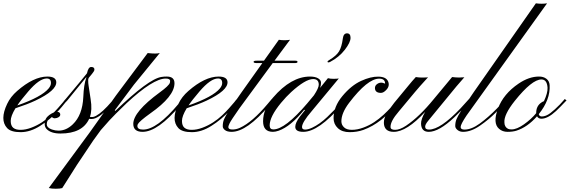

<svg xmlns="http://www.w3.org/2000/svg" viewBox="-66 -799 3457 1165"><path d="M243.2 -295.4Q243.2 -322.8 217.8 -322.8Q172.9 -322.8 105.5 -244.1Q58.6 -189.5 39.1 -159.2Q186.5 -210.9 229 -262.2Q243.2 -279.3 243.2 -295.4ZM221.2 -334.5Q272.9 -334.5 275.4 -302.2Q278.8 -250 148.4 -188.5Q100.6 -166 27.8 -142.1Q-1 -94.7 -1 -65.4Q-1 -36.1 14.6 -23.4Q30.3 -10.7 59.6 -11.2Q88.9 -11.2 123 -23.9Q157.2 -36.6 187.5 -56.2Q217.8 -75.7 242.2 -98.6Q266.6 -121.6 285.2 -142.6Q303.7 -163.1 316.4 -178.7Q328.1 -194.3 332.5 -198.2L342.8 -189.9Q335.9 -184.6 323.2 -168Q310.5 -151.4 291 -129.9Q238.8 -73.7 178.2 -35.6Q118.2 2.9 59.1 2.9Q0 2.9 -22.9 -22Q-68.8 -71.8 -22.5 -168.9Q-2.4 -211.9 38.1 -247.1Q137.7 -334 221.2 -334.5Z M487.3 -392.6Q507.8 -392.6 506.8 -376Q506.8 -368.2 492.2 -350.6Q477.5 -334 473.6 -328.1Q469.7 -322.3 469.2 -315.4V-309.6Q468.8 -296.4 471.7 -278.3L483.9 -197.3Q494.6 -130.9 479.5 -89.8Q485.4 -88.9 494.1 -88.9Q502.9 -88.9 516.1 -95.7Q555.7 -117.2 612.3 -183.6L623.5 -198.2L634.3 -189.9Q628.4 -184.1 619.1 -173.8L598.6 -150.4Q530.8 -77.1 491.2 -77.1H482.9Q479 -77.1 475.1 -78.1Q434.1 11.2 300.8 11.2Q242.7 11.2 216.3 -16.6Q205.1 -28.8 205.1 -47.9Q205.1 -80.6 232.4 -100.6Q259.8 -120.6 280.3 -120.6Q299.8 -120.6 299.8 -102.1Q298.3 -89.4 278.3 -83Q271.5 -81.1 265.6 -81.1Q259.8 -81.1 253.9 -85Q248 -88.9 245.1 -91.3Q242.2 -88.4 237.3 -84.5Q217.8 -67.9 217.8 -45.9Q217.8 -23.9 249 -13.2Q268.6 -6.3 289.1 -6.3Q335.9 -6.3 375.5 -44.4Q434.6 -100.6 439.5 -210.9Q442.4 -285.2 457.5 -327.1Q458 -328.6 458 -331.5L342.8 -189.9Q333 -178.2 323.7 -171.4Q317.9 -170.9 315.9 -174.3Q314.9 -176.8 320.3 -183.6Q446.3 -334 461.9 -354.5Q469.7 -392.6 487.3 -392.6Z M966.3 -307.6Q966.3 -322.3 939.5 -322.3Q862.8 -322.3 701.7 -172.4Q626.5 -100.1 597.2 -67.9L545.4 -9.3Q524.9 17.6 500 53.2L400.4 202.1L326.2 319.3Q313.5 338.9 311.5 342.3Q297.4 346.2 271.5 346.2Q245.6 346.2 230 341.8L479.5 2.9L637.7 -219.7L830.1 -477.1Q856.4 -474.1 875 -474.1Q893.6 -474.1 903.8 -477.5L746.6 -285.2L630.4 -129.9L633.8 -126Q835.9 -320.3 913.1 -332Q931.6 -335 946.3 -334.5Q992.7 -334.5 992.7 -293.9Q992.7 -213.9 845.7 -110.8Q779.8 -63.5 770.5 -45.9Q767.6 -40 767.6 -34.7Q767.6 -12.7 802.2 -12.7Q886.2 -12.7 1016.6 -168L1042.5 -198.2L1053.2 -189.9L1027.8 -160.6Q891.6 1 799.3 1Q742.7 1 742.7 -47.4Q742.7 -120.6 903.3 -238.3Q959 -278.8 964.8 -296.9Q966.3 -302.7 966.3 -307.6Z M1282.2 -295.4Q1282.2 -322.8 1256.8 -322.8Q1211.9 -322.8 1144.5 -244.1Q1097.7 -189.5 1078.1 -159.2Q1225.6 -210.9 1268.1 -262.2Q1282.2 -279.3 1282.2 -295.4ZM1260.3 -334.5Q1312 -334.5 1314.5 -302.2Q1317.9 -250 1187.5 -188.5Q1139.6 -166 1066.9 -142.1Q1038.1 -94.7 1038.1 -65.4Q1038.1 -36.1 1053.7 -23.4Q1069.3 -10.7 1098.6 -11.2Q1127.9 -11.2 1162.1 -23.9Q1196.3 -36.6 1226.6 -56.2Q1256.8 -75.7 1281.2 -98.6Q1305.7 -121.6 1324.2 -142.6Q1342.8 -163.1 1355.5 -178.7Q1367.2 -194.3 1371.6 -198.2L1381.8 -189.9Q1375 -184.6 1362.3 -168Q1349.6 -151.4 1330.1 -129.9Q1277.8 -73.7 1217.3 -35.6Q1157.2 2.9 1098.1 2.9Q1039.1 2.9 1016.1 -22Q970.2 -71.8 1016.6 -168.9Q1036.6 -211.9 1077.1 -247.1Q1176.8 -334 1260.3 -334.5Z M1319.3 -28.3Q1319.3 -13.7 1342.8 -13.2Q1366.2 -12.7 1389.6 -23.4Q1464.8 -57.6 1557.6 -168L1583 -198.2L1593.8 -189.9L1568.4 -160.6Q1432.1 1 1339.4 1Q1312.5 1 1298.8 -9.8Q1285.2 -20.5 1285.6 -33.2Q1285.6 -56.2 1293 -74.2Q1300.3 -92.3 1323.7 -129.4L1399.9 -239.3L1525.9 -416.5H1487.3Q1472.7 -417 1472.7 -423.8Q1472.7 -430.7 1491.2 -430.7H1535.6L1626 -557.6Q1660.2 -552.2 1693.8 -557.6L1599.6 -430.7H1725.6Q1739.3 -430.7 1739.3 -423.8Q1739.3 -417 1727.1 -416.5H1588.9L1386.7 -141.6Q1335 -67.9 1327.1 -50.8Q1319.3 -33.7 1319.3 -28.3Z M1570.3 -38.1Q1570.3 -13.7 1592.3 -13.7Q1663.6 -13.7 1797.9 -171.4L1838.9 -220.7Q1868.2 -265.1 1868.2 -285.2Q1868.2 -319.3 1834 -319.3Q1787.6 -319.3 1700.7 -240.2Q1670.9 -212.9 1639.2 -174.8Q1570.3 -91.3 1570.3 -38.1ZM1774.4 1Q1725.6 1 1725.6 -29.3Q1725.6 -54.2 1753.9 -91.8L1784.7 -130.9L1779.8 -132.8Q1697.8 -31.7 1625 -5.9Q1605 1 1590.3 1Q1530.3 1 1530.3 -63Q1530.3 -138.2 1590.3 -206.5Q1700.2 -334.5 1814.9 -334.5Q1846.7 -334.5 1864.3 -323.7Q1881.8 -313.5 1881.8 -296.9Q1881.8 -280.3 1876 -265.6L1923.8 -324.7Q1937 -320.8 1957 -320.8Q1977.1 -320.8 1989.7 -322.8L1825.2 -124.5Q1766.6 -56.2 1766.6 -28.3Q1766.6 -12.7 1785.2 -12.7Q1803.2 -12.7 1827.6 -23.9Q1873 -44.9 1919.4 -88.9Q1965.8 -132.8 1998.5 -171.9L2022 -198.2L2032.2 -189.9L2007.3 -161.6Q1866.7 1 1774.4 1ZM1937 -423.3Q1931.2 -420.4 1926.3 -420.4Q1921.4 -420.4 1921.4 -424.3Q1921.4 -427.7 1924.3 -429.7Q1927.2 -431.6 1933.6 -436Q1975.1 -460.9 1991.2 -487.3Q2007.3 -513.7 2014.2 -565.4Q2018.1 -596.7 2039.6 -596.7Q2061 -596.7 2061 -569.3Q2061 -542 2026.4 -497.1Q1991.7 -452.1 1937 -423.3Z M2234.9 -321.8Q2164.1 -321.8 2051.8 -174.3Q2005.4 -112.8 2005.4 -63Q2005.4 -41.5 2021.5 -26.4Q2037.1 -11.2 2069.3 -11.2Q2101.6 -11.2 2137.7 -24.4Q2173.8 -37.6 2204.1 -57.6Q2234.9 -78.1 2260.3 -101.6Q2285.6 -125 2304.2 -145.5Q2322.8 -166 2333.5 -181.2Q2344.2 -195.8 2346.2 -198.2L2356.9 -189.9L2343.8 -172.4Q2252 -51.8 2138.7 -10.7Q2100.6 2.9 2055.2 2.9Q2009.8 2.9 1983.9 -21.5Q1958 -45.9 1958 -82Q1958 -151.9 2011.7 -216.3Q2065.4 -280.8 2125 -308.1Q2183.6 -335 2230.5 -334Q2277.3 -333 2289.1 -304.7Q2300.8 -276.4 2276.4 -252Q2260.3 -235.4 2245.1 -235.4Q2210 -235.4 2209 -264.2Q2209 -278.3 2219.7 -287.1Q2241.7 -305.2 2270.5 -291.5V-293.5Q2269.5 -321.8 2234.9 -321.8Z M2397.5 -36.1Q2478.5 -90.3 2566.4 -198.2L2677.2 -331.5Q2700.7 -328.6 2719.7 -328.6Q2738.8 -328.6 2751.5 -330.1L2703.6 -274.9L2530.8 -64.5Q2513.7 -43.5 2513.7 -30.3Q2513.7 -12.7 2537.1 -12.7Q2606 -12.7 2728.5 -141.6L2779.8 -198.2L2789.6 -189.9L2770.5 -168.5Q2756.3 -152.3 2735.8 -131.3L2690.4 -86.9Q2597.2 1 2535.6 1Q2490.7 1 2488.8 -47.9Q2487.8 -75.2 2513.7 -120.1Q2401.4 1 2323.2 1Q2265.1 1 2263.2 -52.7Q2262.2 -81.5 2283.7 -115.2Q2305.2 -148.9 2325.7 -174.8L2413.6 -281.2Q2434.1 -306.6 2457 -331.5Q2476.1 -328.6 2487.8 -328.6H2504.4Q2525.4 -328.6 2531.2 -330.1Q2474.1 -267.6 2451.2 -239.7L2354 -123Q2302.7 -63.5 2303.7 -28.8Q2303.2 -11.2 2331.5 -11.2Q2359.9 -11.2 2397.5 -36.1Z M2752.4 -12.7Q2794.9 -12.7 2845.7 -49.8Q2896.5 -86.9 2950.2 -141.6L2983.9 -177.7Q2997.6 -193.4 3002.4 -198.2L3012.2 -189.9Q3006.8 -184.6 2992.2 -168.5Q2977.5 -152.3 2939.9 -113.8Q2901.9 -75.2 2847.2 -37.1Q2792.5 1 2743.7 1Q2723.6 1 2710 -10.3Q2696.3 -21.5 2696.3 -34.2Q2696.3 -56.6 2703.6 -75.2Q2710.9 -93.3 2733.4 -128.9L2808.1 -239.3L3185.5 -778.8Q3220.7 -773.9 3253.4 -778.8Q2787.6 -131.3 2764.6 -97.7Q2729 -44.4 2729 -28.3Q2729 -12.7 2752.4 -12.7Z M3038.1 -13.7Q3069.8 -13.7 3113.8 -44.9Q3157.7 -76.2 3187.5 -112.3V-114.3Q3187.5 -155.8 3218.8 -176.8Q3227.1 -182.6 3234.4 -185.1Q3257.8 -234.9 3256.3 -266.6Q3253.4 -316.9 3219.2 -316.9Q3161.6 -316.9 3057.6 -187Q2990.7 -103 2994.6 -56.2Q2994.6 -29.3 3016.1 -17.6Q3023.9 -13.7 3038.1 -13.7ZM3218.8 -78.6Q3200.7 -78.6 3192.4 -93.3Q3134.3 -27.3 3066.9 -5.9Q3044.4 1 3013.7 1Q2982.9 1 2961.9 -17.6Q2922.4 -51.8 2955.6 -140.6Q2988.8 -229.5 3081.1 -292Q3144 -334.5 3204.1 -334.5Q3230.5 -335 3249 -321.3Q3267.6 -307.6 3269 -282.2Q3273.9 -194.3 3203.1 -106.4Q3206.1 -92.3 3221.7 -92.3Q3246.1 -92.3 3273.4 -112.8Q3300.3 -133.3 3331.1 -165L3349.6 -185.5Q3357.4 -194.8 3360.8 -198.2L3371.6 -189.9Q3365.2 -184.1 3355.5 -173.3Q3345.7 -162.6 3333.5 -150.4L3307.6 -125Q3257.3 -78.6 3218.8 -78.6Z"/></svg>

Font: PinyonScript
Style: Regular
Weight: 400
Designer: Nicole Fally
Foundry: Nicole Fally
Version: Version 1.005